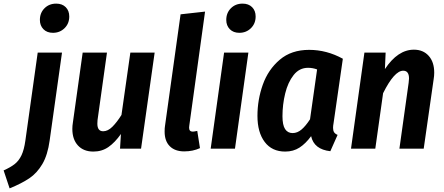

<svg xmlns="http://www.w3.org/2000/svg" viewBox="-111 -820 2450 1059"><path d="M-91 120Q-53 103 -30 85Q-7 67 7.5 36.5Q22 6 29 -45L97 -530H231L163 -46Q152 35 122.5 85Q93 135 50.5 163.5Q8 192 -58 219ZM109 -710Q109 -749 134.5 -774.5Q160 -800 199 -800Q232 -800 251.5 -780.5Q271 -761 271 -729Q271 -690 245 -664.5Q219 -639 181 -639Q148 -639 128.5 -659Q109 -679 109 -710Z M288 -109Q288 -126 291 -144L345 -530H479L427 -158Q426 -151 426 -138Q426 -96 458 -96Q484 -96 509 -121Q534 -146 559 -186L608 -530H742L667 0H551L556 -81Q523 -34 487 -9Q451 16 404 16Q350 16 319 -17.5Q288 -51 288 -109Z M933 -127 932 -116Q932 -94 952 -94Q959 -94 977 -98L992 -3Q953 15 905 15Q854 15 825.5 -13.5Q797 -42 797 -94Q797 -114 799 -125L885 -741L1020 -756Z M1185 0H1051L1125 -530H1259ZM1137 -710Q1137 -749 1162.5 -774.5Q1188 -800 1227 -800Q1260 -800 1279.5 -780.5Q1299 -761 1299 -729Q1299 -690 1273 -664.5Q1247 -639 1209 -639Q1176 -639 1156.5 -659Q1137 -679 1137 -710Z M1780 -496 1729 -142Q1726 -126 1726 -115Q1726 -100 1731.5 -91Q1737 -82 1751 -76L1711 14Q1621 4 1605 -69Q1575 -28 1541 -6Q1507 16 1462 16Q1389 16 1349 -37Q1309 -90 1309 -181Q1309 -270 1338.5 -353Q1368 -436 1432 -490.5Q1496 -545 1594 -545Q1691 -545 1780 -496ZM1447 -179Q1447 -130 1461.5 -108Q1476 -86 1503 -86Q1529 -86 1552 -105.5Q1575 -125 1599 -162L1638 -437Q1614 -446 1588 -446Q1540 -446 1508.5 -406Q1477 -366 1462 -304.5Q1447 -243 1447 -179Z M2284 -419Q2284 -402 2281 -384L2226 0H2092L2143 -364Q2145 -382 2145 -387Q2145 -430 2113 -430Q2064 -430 2002 -306L1959 0H1825L1899 -530H2016L2012 -439Q2083 -546 2172 -546Q2223 -546 2253.5 -512Q2284 -478 2284 -419Z"/></svg>

Font: Fira Sans Condensed SemiBold
Style: Italic
Weight: 600
Width: 3
Italic angle: -8°
Designer: bBox Type GmbH & Carrois Corporate GbR & Edenspiekermann AG
Foundry: bBox Type GmbH & Carrois Corporate GbR & Edenspiekermann AG
Version: Version 4.301